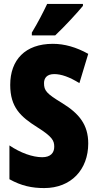

<svg xmlns="http://www.w3.org/2000/svg" viewBox="-20 -947 494 977"><path d="M402 -917V-927H220C199 -883 174 -834 142 -781V-767H261C311 -814 374 -883 402 -917ZM429 -217C429 -312 383 -369 297 -422C216 -471 204 -486 204 -524C204 -550 219 -570 256 -570C292 -570 334 -555 384 -524L429 -673C368 -707 308 -724 249 -724C108 -724 32 -642 32 -515C32 -401 85 -353 169 -300C247 -251 256 -231 256 -200C256 -169 237 -147 195 -147C146 -147 84 -169 28 -207V-35C89 -1 143 10 205 10C342 10 429 -84 429 -217Z"/></svg>

Font: Noto Sans Hebrew ExtraCondensed Black
Style: Regular
Weight: 900
Width: 2
Designer: Monotype Design Team
Foundry: Monotype Imaging Inc.
Version: Version 2.004